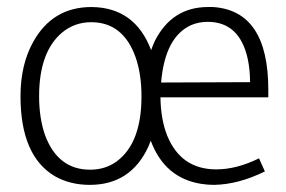

<svg xmlns="http://www.w3.org/2000/svg" viewBox="-20 -516 811 544"><path d="M730.5 -30.3 713.9 -67.4Q650.4 -36.1 592.8 -36.1Q493.2 -36.1 454.1 -130.9Q435.5 -176.8 434.6 -240.2H740.2V-261.7Q740.2 -486.3 583 -496.1Q576.2 -496.1 569.3 -496.1Q467.8 -496.1 418.9 -400.4Q413.1 -387.7 408.2 -374Q362.3 -495.1 239.3 -496.1Q128.9 -496.1 74.2 -397.5Q38.1 -333 38.1 -243.2Q38.1 -74.2 135.7 -16.6Q178.7 7.8 234.4 7.8Q350.6 7.8 400.4 -100.6Q404.3 -109.4 407.2 -117.2Q446.3 -11.7 549.8 4.9Q568.4 7.8 585.9 7.8Q655.3 6.8 730.5 -30.3ZM568.4 -454.1Q658.2 -454.1 681.6 -350.6Q688.5 -319.3 688.5 -283.2L436.5 -282.2Q447.3 -412.1 522.5 -445.3Q543.9 -454.1 568.4 -454.1ZM90.8 -243.2Q90.8 -370.1 157.2 -424.8Q192.4 -453.1 238.3 -453.1Q329.1 -453.1 364.3 -353.5Q380.9 -305.7 380.9 -243.2Q380.9 -110.4 310.5 -58.6Q278.3 -35.2 235.4 -35.2Q143.6 -35.2 107.4 -133.8Q90.8 -181.6 90.8 -243.2Z"/></svg>

Font: Yaldevi Colombo Light
Style: Regular
Weight: 300
Designer: Sol Matas, Denzil Rajitha, Kosala Senevirathne and Pathum Egodawatta
Foundry: Mooniak
Version: Version 1.020 ; ttfautohint (v1.6)